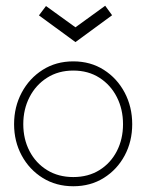

<svg xmlns="http://www.w3.org/2000/svg" viewBox="-20 -636 529 668"><path d="M235 12Q175 12 128.5 -17Q82 -46 55.5 -95Q29 -144 29 -204Q29 -264 55.5 -313.8Q82 -363.5 128.5 -393Q175 -422.5 235 -422.5Q295 -422.5 341.2 -393Q387.5 -363.5 413.8 -313.8Q440 -264 440 -204Q440 -144 413.8 -95Q387.5 -46 341.2 -17Q295 12 235 12ZM235 -20Q287 -20 326 -44.2Q365 -68.5 386.5 -110.2Q408 -152 408 -204Q408 -256 386.5 -298.2Q365 -340.5 326 -365.5Q287 -390.5 235 -390.5Q183 -390.5 143.8 -365.5Q104.5 -340.5 82.8 -298.2Q61 -256 61 -204Q61 -152 82.8 -110.2Q104.5 -68.5 143.8 -44.2Q183 -20 235 -20ZM242.5 -489.5 115.5 -582.5 140 -615 242.5 -541 346 -616 370 -583Z"/></svg>

Font: League Spartan Thin
Style: Regular
Weight: 100
Foundry: The League of Moveable Type
Version: Version 2.002